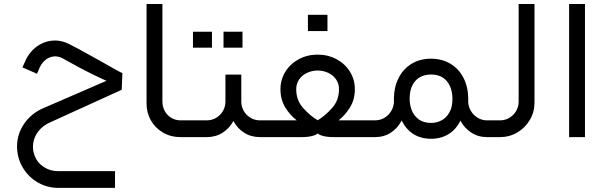

<svg xmlns="http://www.w3.org/2000/svg" viewBox="-20 -677 2994 948"><path d="M195.2 -143.5Q135.6 -118.4 99.9 -67.1Q64.2 -15.9 64.2 46.5Q64.4 102.2 91.6 148.9Q118.7 195.6 165.5 223.1Q212.4 250.7 267.9 250.7H547.9V168.1H267.9Q228.1 168.1 196.4 147.7Q164.6 127.3 150.9 91.8Q138.9 60.1 144.3 28Q149.7 -4.2 170.5 -30.1Q191.2 -56.1 223.4 -70.9L580.9 -233.7L584.4 -316.2Q581.1 -316.2 546 -336Q510.9 -355.8 466.2 -381Q421.4 -406.2 364.8 -437Q336.1 -452.3 319.3 -460.3Q277.4 -481 234 -475.9Q190.6 -470.9 154.8 -441.9Q119 -412.9 99.9 -364.5L90.9 -344.3L162.6 -312.8L171.7 -333.4Q181.1 -359.5 199.3 -376.7Q217.5 -393.9 240.9 -397.8Q264.4 -401.8 288.7 -389.2Q298.3 -383.8 316.5 -373.9Q402.8 -325.6 466.6 -296.1Q491 -284.1 506 -278.2Z M907 -82.7H872.2Q846.6 -82.7 826 -95Q805.3 -107.3 793.6 -128.7Q781.9 -150.1 781.9 -175.4V-657.4H703.6V-166.2Q703.6 -120.9 724.8 -83Q745.9 -45.2 784.4 -22.6Q822.9 0 872.2 0H907Z M907.2 0H1000.9Q1044.7 0 1078.7 -21.5Q1112.6 -43 1132.5 -79.7Q1151.7 -43 1185.8 -21.5Q1219.8 0 1263.9 0H1284.9V-82.7H1263.9Q1238.8 -82.7 1217.5 -95.1Q1196.2 -107.5 1183.8 -128.8Q1171.4 -150.1 1171.4 -175.4V-308.5H1093.1V-175.4Q1093.1 -150.1 1080.7 -128.8Q1068.3 -107.5 1047.1 -95.1Q1025.9 -82.7 1000.9 -82.7H907.2Q888.9 -73.7 882 -57.5Q875.1 -41.4 882 -25.2Q888.9 -9.1 907.2 0ZM1026.6 -441.6Q1026.6 -465.5 1026.6 -481.2Q1026.6 -496.8 1026.6 -520.2Q1004.5 -520.2 991.2 -520.2Q977.9 -520.2 962.7 -520.2Q951.2 -520.2 932.8 -520.2Q932.8 -496.8 932.8 -481.2Q932.8 -465.5 932.8 -441.6Q932.8 -441.6 950.3 -441.6Q967.8 -441.6 996.3 -441.6Q996.3 -441.6 1026.6 -441.6ZM1177.3 -441.6Q1177.3 -465.5 1177.3 -481.2Q1177.3 -497.2 1177.3 -520.7Q1155.3 -520.2 1141.7 -520.2Q1128.2 -520.2 1113 -520.2Q1102 -520.7 1083.6 -520.7Q1083.6 -497.2 1083.6 -481.2Q1083.6 -465.5 1083.6 -441.6Q1083.6 -441.6 1100.8 -441.6Q1118 -441.6 1146.5 -441.6Q1146.5 -441.6 1177.3 -441.6Z M1653.8 -236.3Q1653.8 -181.6 1619.4 -143.3Q1585.1 -105 1548.5 -83.2Q1511.8 -104.8 1477.2 -143.2Q1442.6 -181.6 1442.6 -236.3Q1442.6 -264.6 1457.4 -285.4Q1472.2 -306.3 1496.6 -317.5Q1521 -328.8 1548.5 -328.8Q1575.8 -328.8 1600.1 -317.5Q1624.4 -306.3 1639.1 -285.4Q1653.8 -264.6 1653.8 -236.3ZM1284.9 0H1467.8Q1501.7 0 1522.7 -6Q1543.7 -12 1548.5 -18.6Q1553.1 -12 1574.1 -6Q1595.1 0 1629 0H1811.9V-82.7H1651.5Q1683.9 -107.5 1708 -146.6Q1732.1 -185.7 1732.1 -236.3Q1732.1 -283.9 1708 -323Q1683.8 -362.1 1641.6 -384.7Q1599.4 -407.3 1548.5 -407.3Q1497.2 -407.3 1455.3 -384.7Q1413.3 -362.1 1389 -323Q1364.8 -283.9 1364.8 -236.3Q1364.6 -185.7 1388.5 -146.6Q1412.5 -107.5 1445.3 -82.7H1284.9Q1266.7 -73.7 1259.8 -57.5Q1252.9 -41.4 1259.8 -25.2Q1266.7 -9.1 1284.9 0ZM1596.8 -523.6Q1596.8 -547.9 1596.8 -564Q1596.8 -580.1 1596.8 -604Q1574.3 -604 1560.2 -604Q1546.2 -604 1531.1 -604Q1519.1 -604 1500.3 -604Q1500.3 -580.1 1500.3 -564Q1500.3 -547.9 1500.3 -523.6Q1500.3 -523.6 1518.2 -523.6Q1536.1 -523.6 1565.5 -523.6Q1565.5 -523.6 1596.8 -523.6Z M2108.5 -70.1Q2071 -70.1 2047.3 -87.8Q2023.6 -105.4 2013 -132.6Q2002.4 -159.7 2002.6 -189.7Q2002.8 -245.4 2030.5 -277.1Q2058.2 -308.8 2108.5 -309Q2159.4 -308.8 2186.4 -276.1Q2213.4 -243.4 2213.9 -189.9Q2214.4 -148.8 2199 -121.9Q2183.6 -95 2159.9 -82.6Q2136.2 -70.1 2108.5 -70.1ZM2291.6 -177Q2292 -180.9 2292 -189.4Q2291.3 -248 2268.5 -292.5Q2245.8 -337.1 2204.4 -362Q2163 -386.9 2108.7 -387.3Q2051.9 -387.1 2010.4 -361Q1969 -334.9 1947.1 -289.9Q1925.1 -245 1924.9 -189.6Q1924.9 -185.9 1925 -177.7Q1925 -177.5 1925.4 -177.2Q1924.2 -138.2 1897.7 -110.9Q1871.3 -83.5 1832 -82.7H1812.2Q1794.4 -73.7 1787.7 -57.5Q1780.9 -41.4 1787.7 -25.1Q1794.4 -8.9 1812.2 0H1832Q1875.7 0 1909.6 -22Q1943.6 -44 1963.2 -82.1Q1983.7 -39.4 2020.5 -15.6Q2057.4 8.2 2108.5 8.2Q2158.2 8.2 2195.4 -15.2Q2232.7 -38.5 2253.3 -81.5Q2273.2 -43.9 2307.3 -22Q2341.3 0 2385 0H2404.2V-82.7H2385Q2359.6 -82.7 2338.3 -95.7Q2317 -108.6 2304.4 -130.4Q2291.8 -152.2 2291.6 -177Z M2403.5 0H2448.7Q2495.1 0 2534.2 -23Q2573.3 -46 2596.2 -85.1Q2619.1 -124.1 2619.1 -170.4V-657.4H2540.8V-175.4Q2540.8 -150.1 2528.4 -128.8Q2516 -107.5 2494.9 -95.1Q2473.8 -82.7 2448.7 -82.7H2403.5Q2385.2 -73.7 2378.3 -57.5Q2371.5 -41.4 2378.3 -25.2Q2385.2 -9.1 2403.5 0Z M2790 0H2868.3V-657.4H2790Z"/></svg>

Font: Arad-FD-VF Thin
Style: Regular
Weight: 100
Designer: Mohammad Darvishi
Version: Version 1.010;September 21, 2024;FontCreator 15.0.0.2992 64-